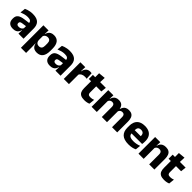

<svg xmlns="http://www.w3.org/2000/svg" viewBox="394 -2227 4006 4006"><g transform="rotate(45 2397.0 -224.0)"><path d="M482.9 0H332.4L337.1 -123L333.6 -130.7V-284L332.7 -303.9Q332.7 -345.1 308.5 -364.5Q284.3 -383.8 227.8 -383.8Q178.3 -383.8 133.8 -371.4Q89.3 -359 50 -342.8L62.8 -461.4Q86.3 -472.5 115.7 -482.3Q145.2 -492.1 180.6 -498Q215.9 -504 256.4 -504Q321 -504 364.6 -489Q408.1 -474 434 -446.4Q460 -418.8 471.4 -380.6Q482.9 -342.5 482.9 -296.4ZM176 11.7Q102.4 11.7 64.5 -25.4Q26.5 -62.6 26.5 -131V-144.3Q26.5 -217.1 71.1 -251.7Q115.8 -286.3 213.3 -299L345.3 -316.5L354.3 -224.6L237.3 -207.7Q201.8 -202.8 187.5 -190.8Q173.1 -178.8 173.1 -155.4V-151.8Q173.1 -129.5 187.6 -116.4Q202.1 -103.2 234.1 -103.2Q262 -103.2 282.1 -111.5Q302.3 -119.8 315.4 -133.8Q328.6 -147.7 335.1 -164.4L356.6 -102.7H331.3Q323.6 -70.3 306.7 -44.5Q289.8 -18.6 258.4 -3.5Q227.1 11.7 176 11.7Z M878.7 11.7Q834.5 11.7 804.5 -2.9Q774.4 -17.5 756.7 -44.2Q738.9 -70.8 731.3 -106.4H691.8L728 -209.4Q728.8 -179.2 739.8 -158Q750.7 -136.9 771 -125.8Q791.2 -114.7 819.2 -114.7Q861 -114.7 882.7 -139.5Q904.3 -164.2 904.3 -213.1V-283.2Q904.3 -332.2 883.1 -356.5Q861.9 -380.8 819.9 -380.8Q796.3 -380.8 777.1 -372Q757.9 -363.2 744.7 -348.2Q731.4 -333.3 725.5 -314.5L690.3 -385H731Q738.4 -418.1 755.9 -444.9Q773.4 -471.7 804.4 -487.4Q835.4 -503.1 883.7 -503.1Q969.5 -503.1 1013.8 -446.7Q1058.2 -390.3 1058.2 -278.2V-218.1Q1058.2 -104.7 1013.8 -46.5Q969.3 11.7 878.7 11.7ZM730 172H577.9V-491.4H730.2L724.8 -358.8L728 -341.7V-152.7L725.8 -126.4L730 5.2Z M1574.4 0H1423.9L1428.6 -123L1425.1 -130.7V-284L1424.2 -303.9Q1424.2 -345.1 1400 -364.5Q1375.8 -383.8 1319.3 -383.8Q1269.8 -383.8 1225.3 -371.4Q1180.8 -359 1141.5 -342.8L1154.3 -461.4Q1177.8 -472.5 1207.2 -482.3Q1236.7 -492.1 1272.1 -498Q1307.4 -504 1347.9 -504Q1412.5 -504 1456.1 -489Q1499.6 -474 1525.5 -446.4Q1551.5 -418.8 1562.9 -380.6Q1574.4 -342.5 1574.4 -296.4ZM1267.5 11.7Q1193.9 11.7 1156 -25.4Q1118 -62.6 1118 -131V-144.3Q1118 -217.1 1162.6 -251.7Q1207.3 -286.3 1304.8 -299L1436.8 -316.5L1445.8 -224.6L1328.8 -207.7Q1293.3 -202.8 1279 -190.8Q1264.6 -178.8 1264.6 -155.4V-151.8Q1264.6 -129.5 1279.1 -116.4Q1293.6 -103.2 1325.6 -103.2Q1353.5 -103.2 1373.6 -111.5Q1393.8 -119.8 1406.9 -133.8Q1420.1 -147.7 1426.6 -164.4L1448.1 -102.7H1422.8Q1415.1 -70.3 1398.2 -44.5Q1381.3 -18.6 1349.9 -3.5Q1318.6 11.7 1267.5 11.7Z M1819.4 -276 1777.5 -368.9H1813.7Q1825.4 -430 1860.2 -464.6Q1894.9 -499.3 1958.3 -499.3Q1969.4 -499.3 1978.7 -497.9Q1988.1 -496.5 1996.5 -494.6L2004.2 -340.2Q1993.6 -342.8 1979.5 -344.2Q1965.4 -345.6 1951 -345.6Q1902 -345.6 1868.6 -327.3Q1835.2 -309 1819.4 -276ZM1822.4 0H1669.4V-491.4H1813.3L1807 -334.7L1822.4 -332.5Z M2282.5 11Q2217 11 2178.2 -8.8Q2139.4 -28.6 2122.5 -68Q2105.7 -107.4 2105.7 -165.5V-440.1H2257.3V-189.9Q2257.3 -153.9 2273.7 -137.3Q2290 -120.6 2334.3 -120.6Q2359.1 -120.6 2383 -126.1Q2406.9 -131.6 2426.6 -139.8L2413.6 -13.6Q2388.2 -2.3 2354.9 4.4Q2321.7 11 2282.5 11ZM2408.7 -369.5H2039.6V-489.6H2421.8ZM2253.1 -478.7H2107.7L2107.2 -605.5L2258.5 -619.8Z M3246.7 0H3093.6V-293Q3093.6 -318.8 3087.3 -337.6Q3081 -356.4 3066.2 -366.5Q3051.3 -376.7 3025.5 -376.7Q3003.3 -376.7 2986.8 -368.2Q2970.3 -359.8 2959.4 -345.6Q2948.4 -331.4 2943 -313.5L2928.3 -385H2942.2Q2950.1 -418 2967.6 -444.7Q2985.1 -471.4 3016 -487.3Q3047 -503.1 3095.4 -503.1Q3148 -503.1 3181.3 -482.4Q3214.6 -461.7 3230.6 -420.4Q3246.7 -379.2 3246.7 -317.6ZM2644.4 0H2491.4V-491.4H2643.7L2638.6 -359.2L2644.4 -354.2ZM2945.4 0H2792.6V-293Q2792.6 -318.8 2786.3 -337.6Q2779.9 -356.4 2765.1 -366.5Q2750.2 -376.7 2724.4 -376.7Q2702.2 -376.7 2685.7 -368.2Q2669.2 -359.8 2658.3 -345.6Q2647.4 -331.4 2641.9 -313.5L2618.3 -385H2644.5Q2652.1 -418.5 2669.4 -445.1Q2686.6 -471.7 2717.1 -487.4Q2747.6 -503.1 2794.1 -503.1Q2862.5 -503.1 2897.3 -467.8Q2932.1 -432.4 2940.8 -365.4Q2942.3 -355.6 2943.9 -341.2Q2945.4 -326.7 2945.4 -315.2Z M3588.5 12.5Q3454.4 12.5 3390.6 -47.2Q3326.7 -107 3326.7 -221.4V-272.5Q3326.7 -385.7 3386.6 -445.8Q3446.4 -505.8 3561.2 -505.8Q3638 -505.8 3689.1 -479.7Q3740.3 -453.6 3766.1 -405.1Q3791.8 -356.5 3791.8 -288.5V-272.1Q3791.8 -253 3790.2 -233.3Q3788.5 -213.5 3785.3 -196.4H3647.6Q3649.3 -225.6 3649.9 -251.4Q3650.5 -277.2 3650.5 -297.9Q3650.5 -328.3 3641 -349.2Q3631.4 -370 3611.7 -380.9Q3592 -391.8 3561.2 -391.8Q3515.2 -391.8 3493.9 -367.1Q3472.5 -342.4 3472.5 -296.9V-252L3473.4 -235.3V-200.5Q3473.4 -181.3 3479.7 -164.4Q3486 -147.5 3501.8 -134.7Q3517.7 -121.9 3545.4 -114.8Q3573.2 -107.6 3616.1 -107.6Q3661.4 -107.6 3703.5 -116.3Q3745.6 -125 3784.2 -140.1L3771.7 -25.2Q3737.7 -7.5 3691.1 2.5Q3644.6 12.5 3588.5 12.5ZM3754.5 -196.4H3407.7V-291.2H3754.5Z M4343.4 0H4190.3V-288.8Q4190.3 -315.9 4183.4 -335.6Q4176.4 -355.4 4159.9 -366Q4143.4 -376.7 4115 -376.7Q4091.4 -376.7 4073.4 -368.2Q4055.4 -359.8 4043.3 -345.6Q4031.2 -331.4 4024.9 -313.5L4001.3 -385H4027.5Q4035.3 -418.5 4053.6 -445.1Q4071.9 -471.7 4103.8 -487.4Q4135.8 -503.1 4184.9 -503.1Q4239.9 -503.1 4274.9 -481.9Q4309.9 -460.7 4326.6 -418.7Q4343.4 -376.6 4343.4 -313.3ZM4027.4 0H3874.4V-491.4H4026.7L4021.6 -368.6L4027.4 -354.2Z M4636.5 11Q4571 11 4532.2 -8.8Q4493.4 -28.6 4476.5 -68Q4459.7 -107.4 4459.7 -165.5V-440.1H4611.3V-189.9Q4611.3 -153.9 4627.7 -137.3Q4644 -120.6 4688.3 -120.6Q4713.1 -120.6 4737 -126.1Q4760.9 -131.6 4780.6 -139.8L4767.6 -13.6Q4742.2 -2.3 4708.9 4.4Q4675.7 11 4636.5 11ZM4762.7 -369.5H4393.6V-489.6H4775.8ZM4607.1 -478.7H4461.7L4461.2 -605.5L4612.5 -619.8Z"/></g></svg>

Font: Anek Kannada Medium
Style: Regular
Weight: 500
Designer: Vaishnavi Murthy, Maithili Shingre (Kannada) & Yesha Goshar (Latin)
Foundry: Ek Type
Version: Version 1.003